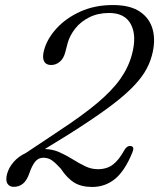

<svg xmlns="http://www.w3.org/2000/svg" viewBox="-20 -731 631 762"><path d="M8 -40.5Q15 -66 34 -88Q53 -110 82 -123.5L211 -209.5Q305 -271 364.5 -320.8Q424 -370.5 457 -417Q490 -463.5 503.5 -514.5Q523.5 -588.5 499.8 -634Q476 -679.5 413 -679.5Q369 -679.5 334.8 -662.5Q300.5 -645.5 278.8 -618Q257 -590.5 248.5 -560L239 -523.5Q232.5 -498.5 217.2 -485.8Q202 -473 182.5 -473Q162.5 -473 154.8 -488.2Q147 -503.5 155 -532.5Q167 -577 204.2 -618Q241.5 -659 298.8 -685Q356 -711 428.5 -711Q497 -711 536 -684.2Q575 -657.5 586.5 -612.2Q598 -567 583 -511.5Q574 -476.5 553.5 -443.5Q533 -410.5 496 -374.8Q459 -339 400.2 -296.5Q341.5 -254 255.5 -199.5L158 -139.5Q188.5 -139 215.5 -127Q242.5 -115 267.8 -99.2Q293 -83.5 317.5 -71.5Q342 -59.5 368 -59.5Q404.5 -59.5 428.5 -78Q452.5 -96.5 474 -136Q484.5 -153.5 499 -151.5Q515.5 -149 505 -125Q475 -52 436 -20.5Q397 11 346 11Q303 11 274.8 -6.2Q246.5 -23.5 221 -62Q200.5 -84.5 185.8 -94.8Q171 -105 152 -105Q132 -105 119.2 -89Q106.5 -73 96 -42Q86 -14 70.8 -1.8Q55.5 10.5 34.5 10.5Q17.5 10.5 9.5 -2.2Q1.5 -15 8 -40.5Z"/></svg>

Font: Fraunces 9pt Soft Light
Style: Italic
Weight: 300
Italic angle: -16°
Version: Version 1.000;[0bf87f6ff]